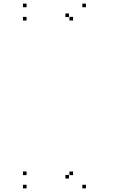

<svg xmlns="http://www.w3.org/2000/svg" viewBox="-20 -831 660 1061"><path d="M455 -791V-811H435V-791ZM126.8 -791V-811H106.8V-791ZM126.8 -717.7V-737.7H106.8V-717.7ZM383.8 -717.7V-737.7H363.8V-717.7ZM361.3 -736.7V-756.7H341.3V-736.7ZM361.3 155.7V135.7H341.3V155.7ZM383.8 136.7V116.7H363.8V136.7ZM126.8 136.7V116.7H106.8V136.7ZM126.8 210V190H106.8V210ZM455 210V190H435V210Z"/></svg>

Font: Monaspace Xenon Dots Var
Style: Regular
Weight: 400
Designer: Riley Cran and the Lettermatic Team
Version: Version 1.100 (Monaspace Xenon Dots)